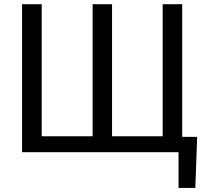

<svg xmlns="http://www.w3.org/2000/svg" viewBox="-20 -731 1009 922"><path d="M180.2 -710.9V-76.7H424.8V-710.9H518.1V-76.7H761.2V-710.9H855V-73.7H926.8L918 171.4H837.4V0H85.9V-710.9Z"/></svg>

Font: Roboto
Style: Regular
Weight: 400
Designer: Google
Version: Version 2.134; 2016; ttfautohint (v1.6)